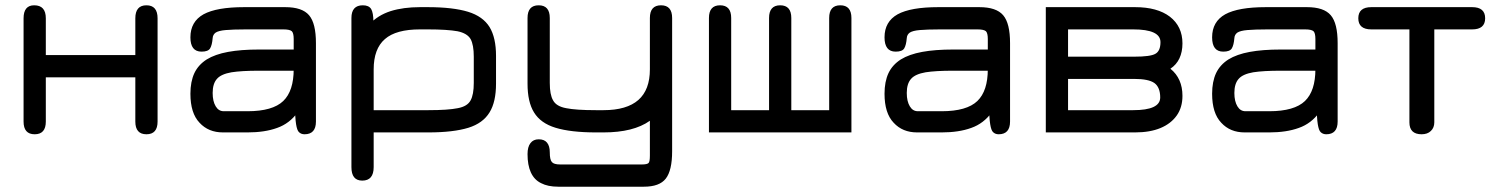

<svg xmlns="http://www.w3.org/2000/svg" viewBox="-20 -494 5640 725"><path d="M111 13C139 13 153 -3 153 -35C153 -35 153 -202 153 -202C153 -202 491 -202 491 -202C491 -202 491 -35 491 -35C491 -35 491 -35 491 -35C491 -3 505 13 533 13C533 13 533 13 533 13C561 13 575 -3 575 -35C575 -35 575 -425 575 -425C575 -425 575 -425 575 -425C575 -457.5 561 -474 533 -474C533 -474 533 -474 533 -474C505 -474 491 -457.5 491 -425C491 -425 491 -286 491 -286C491 -286 153 -286 153 -286C153 -286 153 -425 153 -425C153 -425 153 -425 153 -425C153 -457.5 138.5 -474 109 -474C109 -474 109 -474 109 -474C82.5 -474 69 -457.5 69 -425C69 -425 69 -35 69 -35C69 -35 69 -35 69 -35C69 -3 83 13 111 13C111 13 111 13 111 13Z M1130 13C1158.5 13 1173 -3 1173 -35C1173 -35 1173 -331 1173 -331C1173 -331 1173 -331 1173 -331C1173 -381 1164.5 -416 1147 -436.5C1129.5 -457 1099.5 -467 1057 -467C1057 -467 902 -467 902 -467C902 -467 902 -467 902 -467C832.5 -467 781.5 -458 748.5 -440C715.5 -421.5 699 -392.5 699 -353C699 -353 699 -353 699 -353C699 -317 713 -299 741 -299C741 -299 741 -299 741 -299C757.5 -299 768.5 -303 773.5 -311.5C778.5 -320 781.5 -332.5 783 -350C783 -350 783 -350 783 -350C783.5 -359 787.5 -366 794.5 -371C801.5 -375.5 814 -379 832 -380.5C849.5 -382 875.5 -383 909 -383C909 -383 1050 -383 1050 -383C1050 -383 1050 -383 1050 -383C1066.5 -383 1077 -380.5 1082 -376C1086.5 -371.5 1089 -361.5 1089 -347C1089 -347 1089 -273 1089 -273C1089 -273 1127 -307 1127 -307C1127 -307 958 -307 958 -307C958 -307 958 -307 958 -307C912.5 -307 873.5 -304 841 -298C808.5 -292 781.5 -282.5 760.5 -269.5C739.5 -256 724 -239 714 -218C704 -196.5 699 -170.5 699 -140C699 -140 699 -140 699 -140C699 -91 710.5 -54.5 733.5 -30.5C756 -6 785.5 6 822 6C822 6 915 6 915 6C915 6 915 6 915 6C957.5 6 995 0.5 1026.5 -11C1058 -22 1084 -42 1105 -71C1105 -71 1094 -97 1094 -97C1094 -97 1094 -97 1094 -97C1094 -64.5 1095.5 -40.5 1098 -25C1100.5 -9.5 1104 1 1109.5 5.5C1115 10.5 1121.5 13 1130 13C1130 13 1130 13 1130 13ZM825 -74C812 -74 802 -80 794.5 -92.5C787 -105 783 -121.5 783 -143C783 -143 783 -143 783 -143C783 -166.5 788.5 -184.5 799.5 -196.5C810 -208.5 828.5 -216.5 854 -221C879.5 -225 914 -227 958 -227C958 -227 1095 -227 1095 -227C1095 -227 1089 -233 1089 -233C1089 -233 1089 -233 1089 -233C1089 -178 1076 -138 1049.5 -112.5C1023 -87 978 -74 915 -74C915 -74 825 -74 825 -74C825 -74 825 -74 825 -74Z M1348 188C1376.5 188 1391 171 1391 137C1391 137 1391 6 1391 6C1391 6 1598 6 1598 6C1598 6 1598 6 1598 6C1661 6 1711 0 1748.5 -11.5C1785.5 -23 1812 -42.5 1828.5 -69.5C1845 -96 1853 -132.5 1853 -178C1853 -178 1853 -283 1853 -283C1853 -283 1853 -283 1853 -283C1853 -328.5 1845 -365 1828.5 -392C1812 -418.5 1785 -438 1747.5 -449.5C1710 -461 1659 -467 1595 -467C1595 -467 1566 -467 1566 -467C1566 -467 1566 -467 1566 -467C1524 -467 1487 -462 1455 -452C1422.5 -441.5 1396 -425 1375 -402C1375 -402 1390 -382 1390 -382C1390 -382 1390 -412 1390 -412C1390 -412 1390 -412 1390 -412C1390 -434.5 1387 -450.5 1381.5 -460C1375.5 -469.5 1365 -474 1350 -474C1350 -474 1350 -474 1350 -474C1321.5 -474 1307 -458 1307 -426C1307 -426 1307 137 1307 137C1307 137 1307 137 1307 137C1307 171 1320.5 188 1348 188C1348 188 1348 188 1348 188ZM1391 -232C1391 -232 1391 -232 1391 -232C1391 -283.5 1405 -322 1433.5 -346.5C1461.5 -371 1505.5 -383 1566 -383C1566 -383 1595 -383 1595 -383C1595 -383 1595 -383 1595 -383C1645 -383 1682.5 -380.5 1707.5 -376C1732 -371 1748.5 -361 1757 -346.5C1765 -332 1769 -309.5 1769 -280C1769 -280 1769 -181 1769 -181C1769 -181 1769 -181 1769 -181C1769 -151.5 1765 -129.5 1757 -115C1749 -100 1733 -90 1708.5 -85.5C1684 -80.5 1647.5 -78 1598 -78C1598 -78 1391 -78 1391 -78C1391 -78 1391 -232 1391 -232Z M2411 211C2411 211 2411 211 2411 211C2450.5 211 2478 201 2494 180.5C2510 160 2518 125.5 2518 77C2518 77 2518 -426 2518 -426C2518 -426 2518 -426 2518 -426C2518 -458 2504 -474 2476 -474C2476 -474 2476 -474 2476 -474C2448 -474 2434 -458 2434 -426C2434 -426 2434 -232 2434 -232C2434 -232 2434 -232 2434 -232C2434 -180.5 2419.5 -142 2390.5 -116.5C2361.5 -91 2317.5 -78 2259 -78C2259 -78 2230 -78 2230 -78C2230 -78 2230 -78 2230 -78C2180 -78 2142.5 -80.5 2118 -85.5C2093 -90 2076.5 -100 2068.5 -115C2060 -129.5 2056 -151.5 2056 -181C2056 -181 2056 -426 2056 -426C2056 -426 2056 -426 2056 -426C2056 -458 2042 -474 2014 -474C2014 -474 2014 -474 2014 -474C1986 -474 1972 -458 1972 -426C1972 -426 1972 -178 1972 -178C1972 -178 1972 -178 1972 -178C1972 -132.5 1980 -96 1996.5 -69.5C2013 -42.5 2040 -23 2078 -11.5C2115.5 0 2166.5 6 2230 6C2230 6 2259 6 2259 6C2259 6 2259 6 2259 6C2334 6 2392.5 -8.5 2434 -38C2434 -38 2434 93 2434 93C2434 93 2434 93 2434 93C2434 108.5 2432.5 118 2429 121.5C2425.5 125 2417.5 127 2404 127C2404 127 2095 127 2095 127C2095 127 2095 127 2095 127C2079.5 127 2069 124 2064 118C2058.5 112 2056 99.5 2056 81C2056 81 2056 81 2056 81C2056 65 2052.5 53 2045.5 44.5C2038.5 36 2028 32 2014 32C2014 32 2014 32 2014 32C2000.5 32 1990 37 1983 46.5C1975.5 56 1972 70 1972 88C1972 88 1972 88 1972 88C1972 115.5 1976 138.5 1984.5 157C1993 175.5 2005.5 189 2023 197.5C2040 206.5 2061.5 211 2088 211C2088 211 2411 211 2411 211Z M3195 6C3195 6 3195 -426 3195 -426C3195 -426 3195 -426 3195 -426C3195 -458 3181 -474 3153 -474C3153 -474 3153 -474 3153 -474C3125 -474 3111 -458 3111 -426C3111 -426 3111 -78 3111 -78C3111 -78 2968 -78 2968 -78C2968 -78 2968 -426 2968 -426C2968 -426 2968 -426 2968 -426C2968 -458 2954 -474 2926 -474C2926 -474 2926 -474 2926 -474C2898 -474 2884 -458 2884 -426C2884 -426 2884 -78 2884 -78C2884 -78 2741 -78 2741 -78C2741 -78 2741 -426 2741 -426C2741 -426 2741 -426 2741 -426C2741 -458 2727 -474 2699 -474C2699 -474 2699 -474 2699 -474C2671 -474 2657 -458 2657 -426C2657 -426 2657 6 2657 6C2657 6 3195 6 3195 6Z M3751 13C3779.5 13 3794 -3 3794 -35C3794 -35 3794 -331 3794 -331C3794 -331 3794 -331 3794 -331C3794 -381 3785.5 -416 3768 -436.5C3750.5 -457 3720.5 -467 3678 -467C3678 -467 3523 -467 3523 -467C3523 -467 3523 -467 3523 -467C3453.5 -467 3402.5 -458 3369.5 -440C3336.5 -421.5 3320 -392.5 3320 -353C3320 -353 3320 -353 3320 -353C3320 -317 3334 -299 3362 -299C3362 -299 3362 -299 3362 -299C3378.5 -299 3389.5 -303 3394.5 -311.5C3399.5 -320 3402.5 -332.5 3404 -350C3404 -350 3404 -350 3404 -350C3404.5 -359 3408.5 -366 3415.5 -371C3422.5 -375.5 3435 -379 3453 -380.5C3470.5 -382 3496.5 -383 3530 -383C3530 -383 3671 -383 3671 -383C3671 -383 3671 -383 3671 -383C3687.5 -383 3698 -380.5 3703 -376C3707.5 -371.5 3710 -361.5 3710 -347C3710 -347 3710 -273 3710 -273C3710 -273 3748 -307 3748 -307C3748 -307 3579 -307 3579 -307C3579 -307 3579 -307 3579 -307C3533.5 -307 3494.5 -304 3462 -298C3429.5 -292 3402.5 -282.5 3381.5 -269.5C3360.5 -256 3345 -239 3335 -218C3325 -196.5 3320 -170.5 3320 -140C3320 -140 3320 -140 3320 -140C3320 -91 3331.5 -54.5 3354.5 -30.5C3377 -6 3406.5 6 3443 6C3443 6 3536 6 3536 6C3536 6 3536 6 3536 6C3578.5 6 3616 0.5 3647.5 -11C3679 -22 3705 -42 3726 -71C3726 -71 3715 -97 3715 -97C3715 -97 3715 -97 3715 -97C3715 -64.5 3716.5 -40.5 3719 -25C3721.5 -9.5 3725 1 3730.5 5.5C3736 10.5 3742.5 13 3751 13C3751 13 3751 13 3751 13ZM3446 -74C3433 -74 3423 -80 3415.5 -92.5C3408 -105 3404 -121.5 3404 -143C3404 -143 3404 -143 3404 -143C3404 -166.5 3409.5 -184.5 3420.5 -196.5C3431 -208.5 3449.5 -216.5 3475 -221C3500.5 -225 3535 -227 3579 -227C3579 -227 3716 -227 3716 -227C3716 -227 3710 -233 3710 -233C3710 -233 3710 -233 3710 -233C3710 -178 3697 -138 3670.5 -112.5C3644 -87 3599 -74 3536 -74C3536 -74 3446 -74 3446 -74C3446 -74 3446 -74 3446 -74Z M4266 6C4266 6 4266 6 4266 6C4303.5 6 4335.5 0.5 4362 -10.5C4388.5 -21.5 4409 -37.5 4423.5 -58C4438 -78.5 4445 -103.5 4445 -132C4445 -132 4445 -132 4445 -132C4445 -175.5 4430 -210 4399.5 -234.5C4399.5 -234.5 4399.5 -234.5 4399.5 -234.5C4414.5 -244.5 4426 -257.5 4433.5 -273.5C4441 -289.5 4445 -308.5 4445 -330C4445 -330 4445 -330 4445 -330C4445 -373 4429 -406.5 4397.5 -431C4366 -455 4322 -467 4266 -467C4266 -467 3929 -467 3929 -467C3929 -467 3929 6 3929 6C3929 6 4266 6 4266 6ZM4013 -196C4013 -196 4263 -196 4263 -196C4263 -196 4263 -196 4263 -196C4298.5 -196 4324 -191 4339 -180.5C4353.5 -170 4361 -151.5 4361 -126C4361 -126 4361 -126 4361 -126C4361 -94 4327 -78 4259 -78C4259 -78 4013 -78 4013 -78C4013 -78 4013 -196 4013 -196ZM4013 -383C4013 -383 4259 -383 4259 -383C4259 -383 4259 -383 4259 -383C4327.5 -383 4362 -367 4362 -335C4362 -335 4362 -335 4362 -335C4362 -312.5 4355.5 -298 4343 -291C4330.5 -283.5 4303.5 -280 4263 -280C4263 -280 4013 -280 4013 -280C4013 -280 4013 -383 4013 -383Z M4988 13C5016.5 13 5031 -3 5031 -35C5031 -35 5031 -331 5031 -331C5031 -331 5031 -331 5031 -331C5031 -381 5022.5 -416 5005 -436.5C4987.5 -457 4957.5 -467 4915 -467C4915 -467 4760 -467 4760 -467C4760 -467 4760 -467 4760 -467C4690.5 -467 4639.5 -458 4606.5 -440C4573.5 -421.5 4557 -392.5 4557 -353C4557 -353 4557 -353 4557 -353C4557 -317 4571 -299 4599 -299C4599 -299 4599 -299 4599 -299C4615.5 -299 4626.5 -303 4631.5 -311.5C4636.5 -320 4639.5 -332.5 4641 -350C4641 -350 4641 -350 4641 -350C4641.5 -359 4645.5 -366 4652.5 -371C4659.5 -375.5 4672 -379 4690 -380.5C4707.5 -382 4733.5 -383 4767 -383C4767 -383 4908 -383 4908 -383C4908 -383 4908 -383 4908 -383C4924.5 -383 4935 -380.5 4940 -376C4944.5 -371.5 4947 -361.5 4947 -347C4947 -347 4947 -273 4947 -273C4947 -273 4985 -307 4985 -307C4985 -307 4816 -307 4816 -307C4816 -307 4816 -307 4816 -307C4770.5 -307 4731.5 -304 4699 -298C4666.5 -292 4639.5 -282.5 4618.5 -269.5C4597.5 -256 4582 -239 4572 -218C4562 -196.5 4557 -170.5 4557 -140C4557 -140 4557 -140 4557 -140C4557 -91 4568.5 -54.5 4591.5 -30.5C4614 -6 4643.5 6 4680 6C4680 6 4773 6 4773 6C4773 6 4773 6 4773 6C4815.5 6 4853 0.5 4884.5 -11C4916 -22 4942 -42 4963 -71C4963 -71 4952 -97 4952 -97C4952 -97 4952 -97 4952 -97C4952 -64.5 4953.5 -40.5 4956 -25C4958.5 -9.5 4962 1 4967.5 5.5C4973 10.5 4979.5 13 4988 13C4988 13 4988 13 4988 13ZM4683 -74C4670 -74 4660 -80 4652.5 -92.5C4645 -105 4641 -121.5 4641 -143C4641 -143 4641 -143 4641 -143C4641 -166.5 4646.5 -184.5 4657.5 -196.5C4668 -208.5 4686.5 -216.5 4712 -221C4737.5 -225 4772 -227 4816 -227C4816 -227 4953 -227 4953 -227C4953 -227 4947 -233 4947 -233C4947 -233 4947 -233 4947 -233C4947 -178 4934 -138 4907.5 -112.5C4881 -87 4836 -74 4773 -74C4773 -74 4683 -74 4683 -74C4683 -74 4683 -74 4683 -74Z M5348 13C5362.5 13 5374.5 9 5383 0.5C5391.5 -7.5 5396 -18.5 5396 -32C5396 -32 5396 -383 5396 -383C5396 -383 5539 -383 5539 -383C5539 -383 5539 -383 5539 -383C5571.5 -383 5588 -397 5588 -425C5588 -425 5588 -425 5588 -425C5588 -453 5571.5 -467 5539 -467C5539 -467 5158 -467 5158 -467C5158 -467 5158 -467 5158 -467C5125.5 -467 5109 -453 5109 -425C5109 -425 5109 -425 5109 -425C5109 -397 5125.5 -383 5158 -383C5158 -383 5302 -383 5302 -383C5302 -383 5302 -32 5302 -32C5302 -32 5302 -32 5302 -32C5302 -2 5317.5 13 5348 13C5348 13 5348 13 5348 13Z"/></svg>

Font: Jura-Fortis-Bold
Style: Bold
Weight: 500
Designer: Daniel Johnson, Alexei Vanyashin, Mirko Velimirovic
Foundry: Daniel Johnson
Version: ""